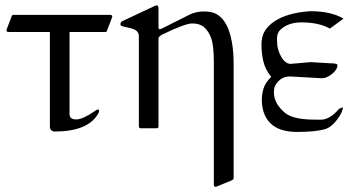

<svg xmlns="http://www.w3.org/2000/svg" viewBox="-20 -497 1377 744"><path d="M347.2 -66.4Q356 -72.8 359.9 -72.8Q363.8 -72.8 363.8 -66.4Q363.8 -62 359.9 -55.7Q320.3 12.7 190.4 12.7Q185.5 12.7 179.4 8.3Q173.3 3.9 173.3 -7.3V-373H12.7Q4.9 -373 4.9 -380.9L24.4 -431.6Q26.4 -439.5 32.2 -439.5H407.2Q415 -439.5 415 -431.6L393.6 -375.5Q392.6 -373 387.7 -373H249.5V-54.7Q249.5 -34.2 275.4 -34.2Q300.3 -34.2 347.2 -66.4Z M578.6 -473.6Q584.5 -476.6 585.9 -476.6Q594.2 -476.6 594.2 -464.8V-388.7Q595.7 -383.8 598.1 -383.8Q600.6 -383.8 601.8 -384.3Q603 -384.8 606 -385.7L712.9 -439.5Q738.3 -452.6 770 -452.6Q801.8 -452.6 819.1 -442.4Q836.4 -432.1 848.4 -415.3Q860.4 -398.4 867.7 -376.7Q875 -355 878.9 -332Q885.3 -295.4 885.3 -247.1V194.3Q885.3 198.2 877.4 202.1L816.4 227.1Q808.6 227.1 808.6 219.2V-256.8Q808.6 -321.8 798.1 -349.6Q787.6 -377.4 770.8 -391.8Q753.9 -406.2 724.6 -406.2Q697.8 -406.2 606.9 -362.3Q594.7 -355 594.2 -348.6V-7.8Q594.2 0 586.4 0H525.9Q518.1 0 518.1 -7.8V-356.4Q518.1 -377 495.6 -384.8Q485.8 -388.2 474.6 -390.4Q463.4 -392.6 456.8 -394.5Q450.2 -396.5 448.5 -398.2Q446.8 -399.9 446.8 -403.8Q446.8 -411.1 454.1 -415Z M1227.5 -193.8 1104 -200.7Q1067.4 -200.7 1047.4 -167.5Q1041.5 -157.7 1041.5 -138.7Q1041.5 -95.7 1084 -60.1Q1113.3 -35.6 1185.5 -33.7Q1204.6 -33.2 1223.1 -33.2Q1257.8 -33.2 1293.5 -74.7Q1295.9 -77.1 1301.3 -78.4Q1306.6 -79.6 1309.1 -82Q1307.6 -64.9 1294.4 -44.9Q1267.6 -4.4 1238.3 3.9Q1200.7 14.2 1131.3 14.2Q1062 14.2 1028.3 -19Q994.6 -52.2 994.6 -110.8Q994.6 -131.8 1001 -153.6Q1007.3 -175.3 1030.8 -199.2Q1007.3 -228.5 1000.2 -260.3Q993.2 -292 993.2 -324Q993.2 -356 1006.3 -377.2Q1019.5 -398.4 1043.9 -414.6Q1094.2 -447.8 1182.1 -453.6Q1263.2 -453.6 1311 -424.8L1258.3 -386.2Q1215.8 -410.2 1148.4 -410.2Q1100.1 -410.2 1070.3 -385.3Q1053.2 -371.1 1053.2 -347.2Q1053.2 -323.2 1057.4 -307.4Q1061.5 -291.5 1068.8 -278.8Q1085 -249.5 1106 -249.5L1184.1 -256.3L1254.9 -252Q1287.6 -252 1287.6 -245.1Q1287.6 -227.1 1266.1 -210Q1245.6 -193.8 1227.5 -193.8Z"/></svg>

Font: Cardo-Italic
Style: Italic
Weight: 400
Italic angle: -12°
Designer: David J. Perry
Foundry: David J. Perry
Version: Version 0.991